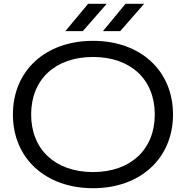

<svg xmlns="http://www.w3.org/2000/svg" viewBox="-20 -978 979 1011"><path d="M470 13C720 13 891 -145 891 -375C891 -606 720 -763 470 -763C219 -763 48 -606 48 -375C48 -145 219 13 470 13ZM470 -72C271 -72 144 -191 144 -375C144 -560 271 -678 470 -678C668 -678 795 -560 795 -375C795 -191 668 -72 470 -72ZM324 -814H416L542 -958H444ZM522 -814H613L739 -958H641Z"/></svg>

Font: Bounded Light
Style: Regular
Weight: 300
Designer: Vlad Churkin
Version: Version 3.0